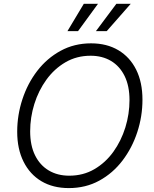

<svg xmlns="http://www.w3.org/2000/svg" viewBox="-20 -961 793 991"><path d="M335 9.8Q253.4 9.8 193.8 -25.6Q134.3 -61 101.6 -126.5Q68.8 -191.9 68.8 -281.2Q68.8 -366.7 95.5 -448.2Q122.1 -529.8 172.1 -595Q222.2 -660.2 292.7 -698.7Q363.3 -737.3 450.2 -737.3Q531.2 -737.3 590.8 -701.9Q650.4 -666.5 682.9 -601.3Q715.3 -536.1 715.3 -446.3Q715.3 -360.8 688.7 -279.3Q662.1 -197.8 612.3 -132.3Q562.5 -66.9 492.4 -28.6Q422.4 9.8 335 9.8ZM337.4 -54.2Q409.7 -54.2 467.3 -87.9Q524.9 -121.6 565.2 -177.7Q605.5 -233.9 627 -303.2Q648.4 -372.6 648.4 -444.3Q648.4 -517.1 623.3 -568.4Q598.1 -619.6 553 -646.5Q507.8 -673.3 447.8 -673.3Q375.5 -673.3 317.9 -639.6Q260.3 -606 219.5 -549.6Q178.7 -493.2 157.2 -424.1Q135.7 -355 135.7 -283.2Q135.7 -210.4 160.9 -159.4Q186 -108.4 231.4 -81.3Q276.9 -54.2 337.4 -54.2ZM382.8 -800.3H328.1L412.6 -941.4H485.8ZM530.8 -800.3H475.1L580.6 -941.4H654.8Z"/></svg>

Font: Inter 17pt Light
Style: Italic
Weight: 300
Italic angle: -9.3988°
Version: Version 4.001;git-66647c0bb